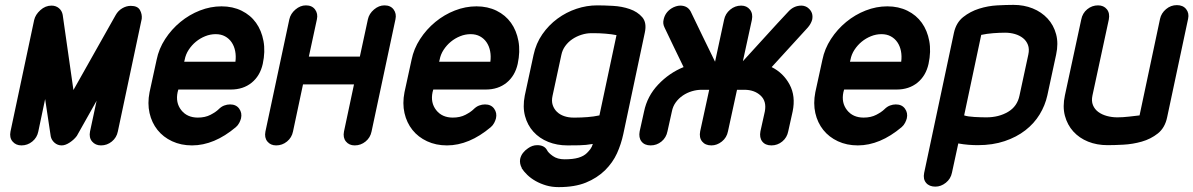

<svg xmlns="http://www.w3.org/2000/svg" viewBox="-20 -586 4891 787"><path d="M120 -504Q125 -526 145.5 -544.5Q166 -563 191 -563Q209 -563 221.5 -552.5Q234 -542 237 -525L281 -217Q324 -293 367.5 -370.5Q411 -448 454 -524Q464 -542 481 -552Q498 -562 516 -562Q544 -562 553.5 -545Q563 -528 561 -509L463 -47Q458 -22 438.5 -6Q419 10 394 10Q371 10 357.5 -6Q344 -22 349 -47L376 -173Q356 -138 335.5 -101Q315 -64 295 -29Q284 -14 266 -2Q248 10 233 10Q216 10 203.5 -1Q191 -12 188 -27L165 -180L137 -47Q132 -22 112.5 -6Q93 10 68 10Q45 10 31.5 -6Q18 -22 23 -47Z M735 -333H945Q948 -356 944 -376.5Q940 -397 929.5 -412.5Q919 -428 902.5 -437Q886 -446 864 -446Q842 -446 821 -437.5Q800 -429 783 -415Q766 -401 753.5 -382Q741 -363 737 -341ZM876 -138Q887 -149 899 -153.5Q911 -158 923 -158Q948 -158 960.5 -140.5Q973 -123 968 -101Q966 -93 961 -83Q956 -73 947 -65Q858 10 767 10Q722 10 685.5 -7Q649 -24 625.5 -53.5Q602 -83 593 -122.5Q584 -162 593 -208L622 -341Q631 -386 657 -426Q683 -466 719.5 -496Q756 -526 799.5 -543Q843 -560 888 -560Q934 -560 970.5 -542Q1007 -524 1029.5 -492.5Q1052 -461 1060 -418Q1068 -375 1057 -324Q1046 -275 1011.5 -247Q977 -219 926 -219H711L708 -208Q699 -165 723 -134.5Q747 -104 791 -104Q821 -104 843 -115.5Q865 -127 876 -138Z M1166 -507Q1171 -530 1191 -547Q1211 -564 1234 -564Q1259 -564 1271.5 -547Q1284 -530 1279 -507L1246 -354H1455L1488 -507Q1493 -530 1513 -547Q1533 -564 1556 -564Q1581 -564 1593.5 -547Q1606 -530 1601 -507L1503 -47Q1498 -22 1478.5 -6Q1459 10 1434 10Q1411 10 1398 -6Q1385 -22 1390 -47L1431 -240H1222L1181 -47Q1176 -22 1156.5 -6Q1137 10 1112 10Q1089 10 1076 -6Q1063 -22 1068 -47Z M1780 -333H1990Q1993 -356 1989 -376.5Q1985 -397 1974.5 -412.5Q1964 -428 1947.5 -437Q1931 -446 1909 -446Q1887 -446 1866 -437.5Q1845 -429 1828 -415Q1811 -401 1798.5 -382Q1786 -363 1782 -341ZM1921 -138Q1932 -149 1944 -153.5Q1956 -158 1968 -158Q1993 -158 2005.5 -140.5Q2018 -123 2013 -101Q2011 -93 2006 -83Q2001 -73 1992 -65Q1903 10 1812 10Q1767 10 1730.5 -7Q1694 -24 1670.5 -53.5Q1647 -83 1638 -122.5Q1629 -162 1638 -208L1667 -341Q1676 -386 1702 -426Q1728 -466 1764.5 -496Q1801 -526 1844.5 -543Q1888 -560 1933 -560Q1979 -560 2015.5 -542Q2052 -524 2074.5 -492.5Q2097 -461 2105 -418Q2113 -375 2102 -324Q2091 -275 2056.5 -247Q2022 -219 1971 -219H1756L1753 -208Q1744 -165 1768 -134.5Q1792 -104 1836 -104Q1866 -104 1888 -115.5Q1910 -127 1921 -138Z M2507 -442Q2487 -446 2462 -448Q2437 -450 2416 -450H2404Q2384 -450 2363.5 -443.5Q2343 -437 2326 -425.5Q2309 -414 2297 -397.5Q2285 -381 2281 -361L2245 -194Q2240 -172 2245.5 -155.5Q2251 -139 2263 -127.5Q2275 -116 2292.5 -110Q2310 -104 2330 -104H2340Q2362 -104 2388 -106Q2414 -108 2437 -113ZM2535 -37Q2526 5 2509 42.5Q2492 80 2460 112Q2427 144 2381.5 162.5Q2336 181 2270 181Q2242 181 2218.5 174Q2195 167 2175.5 156Q2156 145 2141.5 131Q2127 117 2118 103H2119Q2109 85 2112 66Q2115 52 2123.5 41Q2132 30 2144 22Q2162 9 2182 9Q2211 9 2222 29Q2227 40 2246 53.5Q2265 67 2294 67Q2329 67 2351 60.5Q2373 54 2386 41Q2394 33 2400 25Q2406 17 2410 4Q2382 9 2354.5 9.5Q2327 10 2306 10Q2263 10 2227 -4.5Q2191 -19 2166.5 -46Q2142 -73 2132 -110.5Q2122 -148 2131 -194L2167 -361Q2177 -408 2203 -445.5Q2229 -483 2265 -509.5Q2301 -536 2343 -550Q2385 -564 2428 -564Q2455 -564 2492 -562Q2529 -560 2561 -549Q2593 -538 2612.5 -515.5Q2632 -493 2623 -452Z M2964 -48Q2959 -22 2939 -6Q2919 10 2896 10Q2871 10 2858 -6Q2845 -22 2850 -48L2887 -218H2856Q2836 -218 2816 -212Q2796 -206 2779 -194.5Q2762 -183 2750 -166.5Q2738 -150 2734 -129L2716 -48Q2711 -22 2691.5 -6Q2672 10 2647 10Q2622 10 2609.5 -6Q2597 -22 2602 -48L2620 -129Q2633 -192 2678 -239.5Q2723 -287 2782 -311Q2762 -352 2742.5 -392.5Q2723 -433 2704 -473Q2696 -489 2700 -505Q2706 -535 2733 -552Q2741 -557 2750.5 -560Q2760 -563 2768 -563Q2798 -563 2811 -539Q2835 -489 2860.5 -436.5Q2886 -384 2911 -333L2948 -505Q2953 -530 2973 -546.5Q2993 -563 3018 -563Q3041 -563 3054 -546.5Q3067 -530 3062 -505L3025 -335Q3072 -386 3118 -437Q3164 -488 3212 -539Q3234 -563 3265 -563Q3273 -563 3281 -560Q3289 -557 3294 -552Q3315 -534 3309 -505Q3304 -488 3291 -473Q3252 -430 3217 -392Q3182 -354 3143 -311Q3191 -287 3216.5 -239.5Q3242 -192 3229 -129L3211 -48Q3206 -22 3186.5 -6Q3167 10 3142 10Q3117 10 3104.5 -6Q3092 -22 3097 -48L3115 -129Q3123 -171 3097.5 -194.5Q3072 -218 3031 -218H3001Z M3464 -333H3674Q3677 -356 3673 -376.5Q3669 -397 3658.5 -412.5Q3648 -428 3631.5 -437Q3615 -446 3593 -446Q3571 -446 3550 -437.5Q3529 -429 3512 -415Q3495 -401 3482.5 -382Q3470 -363 3466 -341ZM3605 -138Q3616 -149 3628 -153.5Q3640 -158 3652 -158Q3677 -158 3689.5 -140.5Q3702 -123 3697 -101Q3695 -93 3690 -83Q3685 -73 3676 -65Q3587 10 3496 10Q3451 10 3414.5 -7Q3378 -24 3354.5 -53.5Q3331 -83 3322 -122.5Q3313 -162 3322 -208L3351 -341Q3360 -386 3386 -426Q3412 -466 3448.5 -496Q3485 -526 3528.5 -543Q3572 -560 3617 -560Q3663 -560 3699.5 -542Q3736 -524 3758.5 -492.5Q3781 -461 3789 -418Q3797 -375 3786 -324Q3775 -275 3740.5 -247Q3706 -219 3655 -219H3440L3437 -208Q3428 -165 3452 -134.5Q3476 -104 3520 -104Q3550 -104 3572 -115.5Q3594 -127 3605 -138Z M4195 -362Q4200 -385 4193.5 -402Q4187 -419 4173 -430Q4159 -441 4140 -446.5Q4121 -452 4100 -452Q4078 -452 4051.5 -450Q4025 -448 4002 -443L3932 -113Q3947 -108 3974.5 -106.5Q4002 -105 4023 -105Q4074 -105 4112 -127.5Q4150 -150 4159 -195ZM4273 -195Q4264 -154 4241.5 -117Q4219 -80 4183 -52Q4147 -24 4098 -7.5Q4049 9 3988 9Q3970 9 3950 7.5Q3930 6 3908 2L3882 122Q3877 147 3857 163Q3837 179 3814 179Q3789 179 3776 163.5Q3763 148 3768 123L3890 -451Q3899 -493 3928 -516Q3957 -539 3993.5 -550.5Q4030 -562 4068 -564Q4106 -566 4134 -566Q4177 -566 4213 -551.5Q4249 -537 4274 -510Q4299 -483 4309 -445.5Q4319 -408 4309 -362Z M4735 -509Q4740 -532 4759.5 -548.5Q4779 -565 4804 -565Q4829 -565 4842 -548.5Q4855 -532 4850 -509L4764 -105Q4755 -62 4726 -39Q4697 -16 4660 -5.5Q4623 5 4585 7Q4547 9 4520 9Q4476 9 4440 -5.5Q4404 -20 4379.5 -47Q4355 -74 4345 -111.5Q4335 -149 4345 -195L4412 -506Q4417 -532 4436.5 -548Q4456 -564 4481 -564Q4504 -564 4517 -548Q4530 -532 4525 -506L4458 -195Q4453 -172 4460 -155Q4467 -138 4482 -127Q4497 -116 4517.5 -110.5Q4538 -105 4560 -105Q4582 -105 4608 -108Q4634 -111 4651 -113Z"/></svg>

Font: VDS
Style: Bold Italic
Weight: 700
Designer: artmaker
Foundry: artmaker
Version: Version 1.000 2009 initial release